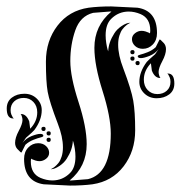

<svg xmlns="http://www.w3.org/2000/svg" viewBox="-20 -574 565 598"><path d="M399 -412Q399 -405 393 -405Q386 -405 386 -412Q386 -418 393 -418Q399 -418 399 -412ZM399 -392Q399 -385 393 -385Q386 -385 386 -392Q386 -398 393 -398Q399 -398 399 -392ZM415 -378Q415 -371 409 -371Q402 -371 402 -378Q402 -384 409 -384Q415 -384 415 -378ZM125 -139Q125 -145 132 -145Q138 -145 138 -139Q138 -132 132 -132Q125 -132 125 -139ZM125 -159Q125 -165 132 -165Q138 -165 138 -159Q138 -152 132 -152Q125 -152 125 -159ZM109 -173Q109 -179 116 -179Q122 -179 122 -173Q122 -166 116 -166Q109 -166 109 -173ZM110 -231Q110 -200 87 -169Q83 -164 61 -145L50 -129Q61 -143 78 -150Q96 -157 105 -157Q115 -157 115 -151Q115 -148 106.5 -146Q98 -144 84 -138.5Q70 -133 59 -123L47 -99L44 -100Q42 -102 39.5 -104.5Q37 -107 34 -110Q31 -113 29 -118Q27 -123 27 -129Q27 -145 38.5 -166.5Q50 -188 50 -200Q50 -205 48.5 -210Q47 -215 46 -217L44 -219H45Q62 -219 71 -196L74 -173Q96 -196 96 -224Q96 -244 84 -256.5Q72 -269 54 -269Q36 -269 24.5 -258.5Q13 -248 13 -231Q13 -223 15.5 -217Q18 -211 20 -208L23 -205H21Q1 -205 1 -236Q1 -258 17 -270Q33 -282 56 -282Q79 -282 94.5 -267Q110 -252 110 -231ZM414 -319Q414 -350 437 -381Q441 -386 463 -405L474 -421Q463 -407 446 -400Q428 -393 419 -393Q409 -393 409 -399Q409 -402 417.5 -404Q426 -406 440 -411.5Q454 -417 465 -427L477 -451L480 -450Q482 -448 484.5 -445.5Q487 -443 490 -440Q493 -437 495 -432Q497 -427 497 -421Q497 -405 485.5 -383.5Q474 -362 474 -350Q474 -345 475.5 -340Q477 -335 478 -333L480 -331H479Q462 -331 453 -354L450 -377Q428 -354 428 -326Q428 -306 440 -293.5Q452 -281 470 -281Q488 -281 499.5 -291.5Q511 -302 511 -319Q511 -327 508.5 -333Q506 -339 504 -342L501 -345H503Q523 -345 523 -314Q523 -292 507 -280Q491 -268 468 -268Q445 -268 429.5 -283Q414 -298 414 -319ZM325 -158Q325 -210 299.5 -290.5Q274 -371 274 -425Q274 -494 327 -538H321L270 -534Q230 -524 214.5 -479.5Q199 -435 199 -384Q199 -335 224.5 -256.5Q250 -178 250 -125Q250 -56 197 -12H203L254 -16Q325 -33 325 -158ZM391 -452Q391 -463 400.5 -470.5Q410 -478 421 -478Q427 -478 433.5 -476Q440 -474 444 -472L447 -470Q448 -474 448 -479Q448 -517 418 -530Q399 -538 381 -538Q349 -538 326 -515Q309 -498 309 -464Q309 -452 311 -439.5Q313 -427 315 -420L317 -414Q318 -442 336 -470Q344 -483 359 -493Q374 -503 385 -503H386L382 -501Q378 -499 372.5 -494.5Q367 -490 361.5 -483Q356 -476 352 -463.5Q348 -451 348 -435Q348 -402 364 -361Q389 -295 395 -260.5Q401 -226 401 -168Q401 -103 365 -56Q329 -9 268 0Q237 4 198 4L116 0Q55 -9 55 -79Q55 -101 68 -114.5Q81 -128 99 -128Q114 -128 123.5 -119Q133 -110 133 -98Q133 -87 123.5 -79.5Q114 -72 103 -72Q97 -72 90.5 -74Q84 -76 80 -78L77 -80Q76 -76 76 -71Q76 -33 106 -20Q125 -12 143 -12Q175 -12 198 -35Q215 -52 215 -86Q215 -98 213 -110.5Q211 -123 209 -130L207 -136Q206 -108 188 -80Q180 -67 165 -57Q150 -47 139 -47H138L142 -49Q146 -51 151.5 -55.5Q157 -60 162.5 -67Q168 -74 172 -86.5Q176 -99 176 -115Q176 -148 160 -189Q134 -257 128.5 -288Q123 -319 123 -382Q123 -447 159 -494Q195 -541 256 -550Q287 -554 326 -554L408 -550Q469 -541 469 -471Q469 -449 456 -435.5Q443 -422 425 -422Q410 -422 400.5 -431Q391 -440 391 -452Z"/></svg>

Font: Pomorsky Unicode
Style: Medium
Weight: 500
Version: 1.1